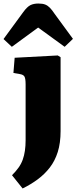

<svg xmlns="http://www.w3.org/2000/svg" viewBox="-57 -837 433 1087"><path d="M71 230 11 155Q33 133 48 112Q63 91 71.5 67.5Q80 44 84 16.5Q88 -11 88 -43V-359Q88 -392 81.5 -403.5Q75 -415 53 -418L19 -424L26 -510L270 -523L286 -513V-95Q286 -27 270 23.5Q254 74 225 111.5Q196 149 157 178Q118 207 71 230ZM10 -572 -37 -616 75 -769Q97 -799 115.5 -808Q134 -817 160 -817Q185 -817 199.5 -811Q214 -805 226 -792.5Q238 -780 252 -759L356 -617L309 -572L159 -681Z"/></svg>

Font: Literata 18pt ExtraBold
Style: Regular
Weight: 800
Designer: Latin by Veronika Burian and Jose Scaglione. Greek by Irene Vlachou. Cyrillic by Vera Evstafieva.
Foundry: TypeTogether
Version: Version 3.103;gftools[0.9.29]